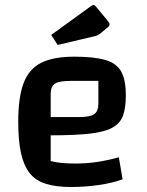

<svg xmlns="http://www.w3.org/2000/svg" viewBox="-20 -738 588 769"><path d="M264 11Q204 11 163 -2Q122 -15 98.5 -45Q75 -75 64 -125Q53 -175 53 -250Q53 -348 74.5 -405Q96 -462 145 -486.5Q194 -511 277 -511Q358 -511 403 -497.5Q448 -484 466 -450.5Q484 -417 484 -356Q484 -306 472.5 -274.5Q461 -243 429 -226Q397 -209 338 -202.5Q279 -196 183 -196H153V-269H294Q340 -269 357 -280.5Q374 -292 374 -324V-414H263Q217 -414 200 -403Q183 -392 183 -361V-93Q219 -83 282 -83Q323 -83 363.5 -88.5Q404 -94 456 -108L471 -20Q431 -5 376 3Q321 11 264 11ZM211 -558 185 -598 345 -714Q351 -718 354 -718Q359 -718 364 -712L412 -654Q419 -645 419 -641Q419 -635 411 -628L382 -604Q377 -600 372.5 -597.5Q368 -595 359 -593Z"/></svg>

Font: Changa ExtraLight Medium
Style: Regular
Weight: 500
Version: Version 3.002; ttfautohint (v1.8.2)